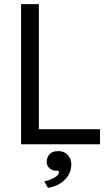

<svg xmlns="http://www.w3.org/2000/svg" viewBox="-20 -714 540 929"><path d="M464 -89V-16H82V-694H168V-89ZM206 70Q206 48 219.5 32.5Q233 17 262 17Q291 17 308 36Q325 55 325 80Q325 125 293.5 156Q262 187 212 195L194 163Q202 162 213 158.5Q224 155 234.5 150Q245 145 253.5 138.5Q262 132 264 125Q266 117 264.5 114.5Q263 112 255 112Q233 112 219.5 100Q206 88 206 70Z"/></svg>

Font: D2Coding
Style: Regular
Weight: 400
Monospace: yes
Designer: Yong-Rak Park; Jeong-Hwan Yoon; Sang-Min Lee;
Foundry: NHN Corporation
Version: Version 1.3.2; Build 20180524